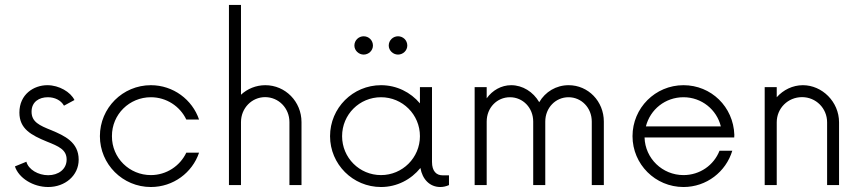

<svg xmlns="http://www.w3.org/2000/svg" viewBox="-20 -750 3491 778"><path d="M175.3 7.8C243.2 7.8 298.8 -38.1 298.8 -103C298.8 -174.3 240.7 -200.2 188.5 -222.2C139.6 -241.7 107.9 -255.9 107.9 -297.4C107.9 -337.9 139.2 -356 173.8 -356C201.7 -356 226.6 -344.2 239.3 -321.8L281.7 -344.7C266.1 -377 219.7 -404.8 171.9 -404.8C116.7 -404.8 58.6 -367.7 58.6 -293.9C58.6 -228 106 -202.6 169.9 -176.3C217.8 -157.2 250 -143.6 250 -103.5C250 -63.5 215.8 -40 175.3 -40C134.8 -40 95.2 -63 86.9 -94.7L40.5 -75.7C55.7 -28.8 113.8 7.8 175.3 7.8Z M591.3 7.8C682.1 7.8 759.3 -50.3 786.6 -131.3H734.9C709.5 -77.6 654.3 -40.5 591.3 -40.5C504.9 -40.5 433.1 -109.4 433.6 -198.2C433.1 -287.1 504.9 -356 591.3 -356C654.3 -356 709.5 -319.3 734.9 -265.6H786.6C759.3 -346.2 682.1 -404.8 591.3 -404.8C477.1 -404.8 384.8 -312.5 384.8 -198.2C384.8 -84.5 477.1 7.8 591.3 7.8Z M1055.2 -404.8C1017.1 -404.8 982.4 -390.1 956.5 -366.2V-730H907.7V0H956.5V-255.4C956.5 -312 1000.5 -356.4 1054.2 -356.4C1108.9 -356.4 1152.8 -312 1152.8 -255.4V0H1201.7V-255.4C1201.7 -338.4 1136.2 -404.8 1055.2 -404.8Z M1453.6 -528.8C1474.1 -528.8 1491.2 -545.4 1491.2 -565.4C1491.2 -586.9 1474.1 -603 1453.6 -603C1433.6 -603 1416 -586.9 1416 -565.4C1416 -545.4 1433.6 -528.8 1453.6 -528.8ZM1592.8 -528.8C1613.3 -528.8 1630.4 -545.4 1630.4 -565.4C1630.4 -586.9 1613.3 -603 1592.8 -603C1572.8 -603 1555.2 -586.9 1555.2 -565.4C1555.2 -545.4 1572.8 -528.8 1592.8 -528.8ZM1772.9 -39.6C1748.5 -39.6 1730.5 -56.2 1730.5 -93.8V-397H1681.6V-331.1C1644 -376 1587.4 -404.8 1523.9 -404.8C1409.7 -404.8 1317.4 -312.5 1317.4 -198.2C1317.4 -84.5 1409.7 7.8 1523.9 7.8C1588.9 7.8 1646 -22.9 1683.6 -69.3C1691.4 -23.9 1721.2 7.8 1764.2 7.8C1775.4 7.8 1787.1 5.4 1799.3 0V-39.6ZM1523.9 -40.5C1436.5 -40.5 1366.2 -110.8 1366.2 -198.2C1366.2 -286.1 1436.5 -356 1523.9 -356C1610.8 -356 1681.6 -286.1 1681.6 -198.2C1681.6 -110.8 1610.8 -40.5 1523.9 -40.5Z M1903.3 0H1952.1V-257.3C1952.1 -313.5 1993.7 -356 2046.4 -356C2098.6 -356 2140.6 -313.5 2140.6 -257.3V0H2189.5V-257.3C2189.5 -313.5 2231.4 -356 2283.7 -356C2335.9 -356 2377.9 -313.5 2377.9 -257.3V0H2426.8V-257.3C2426.8 -339.8 2363.3 -404.8 2284.2 -404.8C2233.4 -404.8 2189.5 -377.9 2165 -335.9C2140.6 -377.9 2097.7 -404.8 2051.3 -404.8C2011.2 -404.8 1975.1 -383.8 1952.1 -351.6V-397H1903.3Z M2955.6 -203.6C2951.7 -317.4 2861.8 -404.8 2749.5 -404.8C2635.3 -404.8 2543 -312.5 2543 -198.2C2543 -84.5 2635.3 7.8 2749.5 7.8C2842.8 7.8 2921.4 -53.7 2947.3 -139.2H2895.5C2872.6 -80.6 2815.9 -40.5 2749.5 -40.5C2664.1 -40.5 2594.2 -107.9 2591.8 -192.9H2955.1ZM2749.5 -356C2823.2 -356 2884.3 -305.7 2900.9 -237.8H2597.2C2614.7 -306.6 2675.8 -356 2749.5 -356Z M3233.4 -404.8C3191.9 -404.8 3153.8 -385.7 3127.4 -356V-397H3078.6V0H3127.4V-254.4C3127.4 -311.5 3172.9 -356.4 3230 -356.4C3286.1 -356.4 3331.5 -311.5 3331.5 -254.4V0H3379.9V-254.4C3379.9 -337.9 3311 -404.8 3233.4 -404.8Z"/></svg>

Font: Now Light
Style: Regular
Weight: 300
Designer: Alfredo Marco Pradil
Foundry: Alfredo Marco Pradil
Version: Version 1.200;hotconv 1.0.109;makeotfexe 2.5.65596